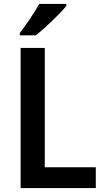

<svg xmlns="http://www.w3.org/2000/svg" viewBox="-20 -958 533 978"><path d="M318 -928V-938H180C155 -893 114 -833 81 -790V-778H162C210 -815 288 -890 318 -928ZM85 0H468V-106H208V-714H85Z"/></svg>

Font: Noto Sans Gujarati UI SemiCondensed SemiBold
Style: Regular
Weight: 600
Width: 4
Designer: Jelle Bosma - Monotype Design Team, Universal Thirst
Foundry: Monotype Imaging Inc.
Version: Version 2.106